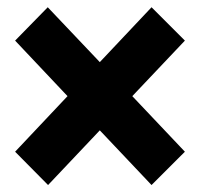

<svg xmlns="http://www.w3.org/2000/svg" viewBox="-20 -579 562 540"><path d="M22.5 -152.3 169.9 -308.6 22.5 -464.8 114.3 -558.6 260.7 -404.3 406.2 -558.6 500 -464.8 352.1 -308.6 500 -152.3 406.2 -58.6 260.7 -212.4 115.2 -58.6Z"/></svg>

Font: Reddit Sans Fudge ExtraBold
Style: Regular
Weight: 800
Designer: Stephen Hutchings
Foundry: Reddit
Version: Version 1.011